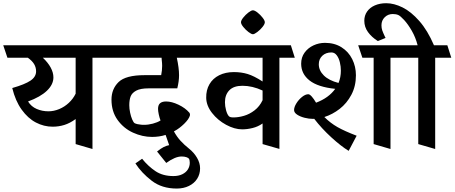

<svg xmlns="http://www.w3.org/2000/svg" viewBox="-45 -854 2756 1164"><path d="M609.9 -503.9H515.6V49.3L413.6 19.5V-132.3Q378.9 -106.9 344.7 -96.4Q310.5 -85.9 274.4 -85.9Q221.2 -85.9 172.6 -111.3Q124 -136.7 86.2 -189.5Q48.3 -242.2 29.3 -320.3Q106 -342.3 139.9 -365.2Q173.8 -388.2 173.8 -421.4Q173.8 -445.3 161.9 -465.3Q149.9 -485.4 124 -503.9H0L-25.4 -579.6H585.9ZM413.6 -286.1V-503.9H214.8Q245.6 -475.1 262.2 -444.6Q278.8 -414.1 278.8 -384.8Q278.8 -341.8 239.7 -304.2Q200.7 -266.6 125 -238.8Q144.5 -207.5 177.7 -193.4Q210.9 -179.2 248.5 -179.2Q281.2 -179.2 313.7 -192.6Q346.2 -206.1 372.3 -230.5Q398.4 -254.9 413.6 -286.1Z M1168 166.5Q1168 202.1 1150.1 230Q1132.3 257.8 1100.1 273.4Q1067.9 289.1 1026.4 289.1Q936.5 289.1 875 241.9Q813.5 194.8 775.9 136.7L816.4 108.4Q854 154.8 898.2 184.1Q942.4 213.4 1006.3 213.4Q1037.6 213.4 1060.1 202.4Q1082.5 191.4 1094 173.1Q1105.5 154.8 1105.5 132.8Q1105.5 126 1104.2 118.7Q1103 111.3 1101.6 109.4Q1097.2 103 1085.2 98.9Q1073.2 94.7 1055.7 94.7Q1017.1 94.7 962.9 133.8L907.2 64.5Q931.2 45.4 947.3 37.4Q963.4 29.3 980.5 25.9L959 -36.1Q920.9 -23.9 877 -23.9Q818.4 -23.9 761.5 -49.8Q704.6 -75.7 667.7 -127Q630.9 -178.2 630.9 -250Q630.9 -314.5 673.8 -356.4Q716.8 -398.4 832 -398.4H932.1Q938 -427.2 938 -454.6Q938 -470.2 935.5 -491.2Q935.5 -495.1 934.6 -503.9H583.5L558.1 -579.6H1167.5L1191.9 -503.9H1026.9Q1040.5 -441.4 1040.5 -397.9Q1040.5 -361.8 1029.8 -318.4H856.4Q806.2 -318.4 780.5 -304.4Q754.9 -290.5 746.8 -269Q738.8 -247.6 738.8 -216.3Q738.8 -194.3 743.9 -170.7Q749 -147 756.6 -129.4Q764.2 -111.8 771 -107.4Q784.7 -100.1 813 -97.7Q817.9 -97.2 828.1 -97.2Q854.5 -97.2 881.8 -104.5Q909.2 -111.8 928.2 -123.5Q921.9 -140.1 917.5 -160.6Q913.1 -181.2 913.1 -193.8Q913.1 -217.3 925.3 -228Q937.5 -238.8 961.9 -238.8Q996.1 -238.8 1037.1 -219.2Q1078.1 -199.7 1103 -170.9Q1106.9 -165.5 1106.9 -159.2Q1106.9 -157.2 1106 -152.3Q1099.1 -130.4 1071.3 -103.3Q1043.5 -76.2 1014.2 -60.1L1009.3 -57.6Q1026.9 -25.4 1048.6 -1.5Q1070.3 22.5 1100.1 46.4Q1130.9 70.8 1149.4 102.5Q1168 134.3 1168 166.5Z M1742.2 -503.9H1648.9V48.8L1546.9 19.5V-105.5Q1519 -85.9 1486.3 -77.9Q1453.6 -69.8 1423.3 -69.8Q1377 -69.8 1325.9 -97.4Q1274.9 -125 1240.5 -169.2Q1206.1 -213.4 1205.1 -260.3Q1204.1 -308.1 1224.9 -343.5Q1245.6 -378.9 1283.9 -397.9Q1322.3 -417 1373 -417Q1418 -417 1456.5 -405.3Q1495.1 -393.6 1546.9 -359.9V-503.9H1166.5L1141.1 -579.6H1718.3ZM1546.9 -246.6V-305.2Q1484.9 -334 1424.8 -334Q1371.6 -334 1345.2 -306.6Q1318.8 -279.3 1318.8 -234.4Q1318.8 -210.4 1325.4 -186Q1332 -161.6 1341.8 -150.4Q1345.7 -146 1352.3 -144Q1358.9 -142.1 1370.6 -142.1Q1400.9 -142.1 1434.3 -151.9Q1467.8 -161.6 1498.3 -185.1Q1528.8 -208.5 1546.9 -246.6Z M1416 -719.2Q1416 -730 1429.7 -747.3Q1443.4 -764.6 1460.9 -778.1Q1478.5 -791.5 1488.3 -791.5Q1499 -791.5 1516.4 -777.8Q1533.7 -764.2 1547.1 -746.8Q1560.5 -729.5 1560.5 -719.2Q1560.5 -708 1546.6 -690.7Q1532.7 -673.3 1514.9 -659.9Q1497.1 -646.5 1488.3 -646.5Q1479 -646.5 1461.4 -659.9Q1443.8 -673.3 1429.9 -690.7Q1416 -708 1416 -719.2Z M1921.4 -144.5Q1957.5 -108.4 2000.7 -83.7Q2043.9 -59.1 2117.2 -31.2L2068.8 60.5Q2023.4 33.2 1964.1 -21Q1904.8 -75.2 1859.9 -133.8Q1857.4 -133.3 1852.5 -133.3Q1828.1 -133.3 1801.3 -140.1Q1774.4 -147 1756.1 -159.2Q1737.8 -171.4 1737.8 -187Q1737.8 -205.1 1752 -227.8Q1766.1 -250.5 1786.4 -266.6Q1806.6 -282.7 1824.2 -282.7Q1832.5 -282.7 1845 -268.8Q1857.4 -254.9 1871.1 -231.4Q1947.8 -260.3 1987.3 -315.4Q1882.3 -326.2 1831.5 -366.2Q1780.8 -406.2 1780.8 -467.8Q1780.8 -506.3 1801.5 -534.9Q1822.3 -563.5 1855.5 -578.9Q1888.7 -594.2 1925.3 -594.2Q1982.9 -594.2 2025.4 -567.4Q2067.9 -540.5 2090.3 -495.6Q2112.8 -450.7 2112.8 -397.5Q2112.8 -331.5 2085.2 -279.5Q2057.6 -227.5 2014.2 -193.8Q1970.7 -160.2 1921.4 -144.5ZM2429.7 -503.9H2322.3V49.3L2220.2 19.5V-503.9H2151.9L2126.5 -579.6H2405.8ZM2007.3 -351.1Q2021.5 -385.3 2021.5 -425.8Q2021.5 -450.7 2015.4 -476.3Q2009.3 -502 1996.3 -519Q1983.4 -536.1 1964.4 -536.1Q1930.2 -536.1 1908.9 -515.9Q1887.7 -495.6 1887.7 -464.4Q1887.7 -426.8 1918.2 -396.5Q1948.7 -366.2 2007.3 -351.1Z M2403.8 -503.9 2377.4 -579.6H2486.8Q2474.6 -627 2451.7 -667Q2428.7 -707 2405.5 -732.2Q2382.3 -757.3 2370.1 -762.7Q2356 -769 2336.4 -769Q2307.1 -769 2287.4 -749.5Q2267.6 -730 2267.6 -700.7Q2267.6 -684.1 2272.2 -670.4Q2276.9 -656.7 2287.6 -633.8L2292.5 -624L2245.6 -605Q2208 -628.9 2185.8 -659.7Q2163.6 -690.4 2163.6 -728Q2163.6 -759.8 2180.4 -783.9Q2197.3 -808.1 2227.5 -821.3Q2257.8 -834.5 2296.4 -834.5Q2343.8 -834.5 2395.3 -809.1Q2446.8 -783.7 2497.1 -726.6Q2547.4 -669.4 2585.9 -579.6H2667L2690.9 -503.9H2593.3V49.3L2490.7 19.5V-503.9Z"/></svg>

Font: Vesper Libre Medium
Style: Regular
Weight: 500
Designer: Robert Keller & Kimya Gandhi
Foundry: Mota Italic
Version: Version 1.058